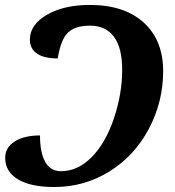

<svg xmlns="http://www.w3.org/2000/svg" viewBox="-20 -748 708 778"><path d="M142.1 -199.2Q142.1 -129.4 163.3 -91.8Q184.6 -54.2 227.1 -54.2Q294.9 -54.2 351.3 -111.1Q407.7 -168 441.4 -267.8Q475.1 -367.7 475.1 -464.8Q475.1 -554.2 441.7 -599.1Q408.2 -644 345.2 -644Q285.2 -644 255.9 -616.5Q226.6 -588.9 213.9 -511.2Q158.7 -511.2 129.9 -530.8Q101.1 -550.3 101.1 -587.9Q101.1 -647.9 169.9 -688Q238.8 -728 344.2 -728Q483.9 -728 562.5 -656.5Q641.1 -585 641.1 -459Q641.1 -335.9 583.3 -226.3Q525.4 -116.7 423.8 -53.5Q322.3 9.8 199.2 9.8Q105 9.8 53 -21.2Q1 -52.2 1 -108.9Q1 -149.9 39.3 -174.6Q77.6 -199.2 142.1 -199.2Z"/></svg>

Font: Droid Serif
Style: Bold Italic
Weight: 700
Italic angle: -12°
Designer: Monotype Design team
Foundry: Monotype Imaging Inc.
Version: Version 1.03